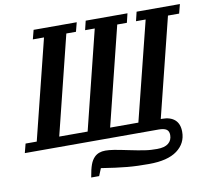

<svg xmlns="http://www.w3.org/2000/svg" viewBox="-124 -805 1228 1118"><g transform="rotate(-10 490.0 -245.5)"><path d="M326 207Q334 159 343.5 133Q353 107 369 91Q393 67 434 67Q455 67 483.5 71.5Q512 76 569 88Q597 94 619.5 98Q642 102 661 105Q680 108 697.5 109Q715 110 733 110Q778 110 800 92Q822 74 822 43Q822 20 807.5 10Q793 0 761 0H-30L-16 -54H50L197 -644H131L145 -698H400L386 -644H329L184 -60H352L497 -644H440L453 -698H700L687 -644H630L485 -60H652L798 -644H741L754 -698H1010L996 -644H930L784 -58H792Q841 -58 867.5 -34Q894 -10 894 37Q894 105 838 146.5Q782 188 671 188Q638 188 607 187Q576 186 543 183Q510 180 473 175Q436 170 391 163L373 207H326Z"/></g></svg>

Font: IBM Plex Serif SemiBold
Style: Italic
Weight: 600
Italic angle: -14°
Designer: Mike Abbink, Paul van der Laan, Pieter van Rosmalen
Foundry: Bold Monday
Version: Version 2.5